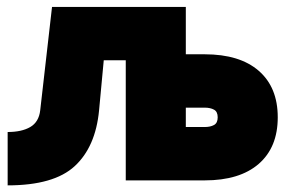

<svg xmlns="http://www.w3.org/2000/svg" viewBox="-20 -528 857 562"><path d="M523.9 -507.8V-369.1H579.1Q681.6 -369.1 737.3 -320.8Q793 -272.5 793 -184.6Q793 -96.7 737.3 -48.3Q681.6 0 579.1 0H348.1V-351.6H283.7L270 -205.1Q259.8 -98.1 198.7 -41.7Q137.7 14.6 2.4 14.6V-141.6Q43.5 -141.6 68.6 -156.2Q93.8 -170.9 97.7 -205.1L132.3 -507.8ZM523.9 -156.2H579.1Q595.7 -156.2 606.4 -162.1Q617.2 -168 617.2 -184.6Q617.2 -201.2 606.4 -207Q595.7 -212.9 579.1 -212.9H523.9Z"/></svg>

Font: Giphurs Black
Style: Regular
Weight: 900
Version: Version 0.920; ttfautohint (v1.8.4.7-5d5b)